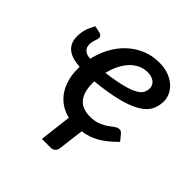

<svg xmlns="http://www.w3.org/2000/svg" viewBox="-185 -656 967 967"><g transform="rotate(45 299.0 -172.0)"><path d="M90.5 -332Q90.5 -310 104.8 -297.5Q119 -285 145 -284Q155.5 -331.5 178.2 -374Q201 -416.5 234.2 -448.2Q267.5 -480 310.5 -498.5Q353.5 -517 404.5 -517Q444 -517 473 -505.8Q502 -494.5 521.2 -476.8Q540.5 -459 550 -437.5Q559.5 -416 559.5 -395.5Q559.5 -362 545.8 -333.8Q532 -305.5 496.2 -283Q460.5 -260.5 398.5 -244.2Q336.5 -228 240 -218V-205Q240 -141.5 267.5 -109.2Q295 -77 350 -77Q384.5 -77 407.5 -86.5Q430.5 -96 446.8 -107.2Q463 -118.5 475.2 -128Q487.5 -137.5 501 -137.5Q506.5 -137.5 511.5 -134.8Q516.5 -132 520.5 -127.5L547.5 -94.5Q526 -72.5 505.2 -55.5Q484.5 -38.5 463.5 -26.2Q442.5 -14 420.2 -6.2Q398 1.5 373 4.5L356 141.5Q354.5 156 345 164.8Q335.5 173.5 322.5 173.5H258.5L279 2Q246 -5.5 219.5 -23.2Q193 -41 174.5 -67.2Q156 -93.5 146 -127.8Q136 -162 136 -202.5Q136 -206.5 136 -210Q136 -213.5 136.5 -217.5Q110.5 -219 88.8 -225Q67 -231 51.2 -242.8Q35.5 -254.5 26.8 -272.8Q18 -291 18 -316.5Q18 -329.5 19.5 -341Q21 -352.5 24.2 -364.5Q27.5 -376.5 33.2 -389.2Q39 -402 47.5 -418L85 -410Q95.5 -407 99.2 -401Q103 -395 103 -389.5Q103 -385 101 -379.5Q99 -374 96.8 -366.8Q94.5 -359.5 92.5 -351Q90.5 -342.5 90.5 -332ZM398.5 -441Q370.5 -441 346.5 -429.5Q322.5 -418 303.8 -397.5Q285 -377 271.2 -349Q257.5 -321 249.5 -288Q319 -297 361 -308Q403 -319 425.8 -332.2Q448.5 -345.5 455.8 -360.2Q463 -375 463 -391.5Q463 -399.5 459.5 -408.5Q456 -417.5 448.2 -424.5Q440.5 -431.5 428.2 -436.2Q416 -441 398.5 -441Z"/></g></svg>

Font: Lato Semibold
Style: Italic
Weight: 600
Italic angle: -7°
Designer: Lukasz Dziedzic
Foundry: tyPoland Lukasz Dziedzic
Version: Version 2.006; 2014-01-15